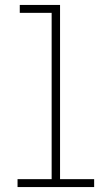

<svg xmlns="http://www.w3.org/2000/svg" viewBox="-20 -757 451 777"><path d="M51 0V-32H189V-705H60V-737H223V-32H361V0Z"/></svg>

Font: Tomorrow ExtraLight
Style: Regular
Weight: 275
Designer: Tony de Marco, Monica Rizzolli
Foundry: Just in Type
Version: Version 2.002